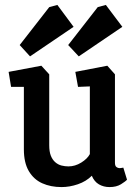

<svg xmlns="http://www.w3.org/2000/svg" viewBox="-20 -756 563 780"><path d="M230 4Q186 4 151.5 -11.5Q117 -27 97 -61Q77 -95 77 -149V-403H25L15 -464L148 -489L180 -454V-166Q180 -140 186.5 -123.5Q193 -107 204.5 -97Q216 -87 230 -83.5Q244 -80 258 -80Q285 -80 310 -95.5Q335 -111 345 -130V-405L297 -403L286 -464L416 -489L447 -454V-95Q447 -82 453 -77.5Q459 -73 465 -73Q471 -73 475 -74Q479 -75 481 -75L496 -26Q490 -19 471.5 -7.5Q453 4 425 4Q401 4 382 -7Q363 -18 353 -42Q330 -19 296.5 -7.5Q263 4 230 4ZM102 -527 60 -573 180 -727 213 -736 279 -647ZM300 -527 257 -573 377 -727 410 -736 477 -647Z"/></svg>

Font: Kreon Medium
Style: Regular
Weight: 500
Version: Version 2.002